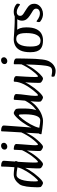

<svg xmlns="http://www.w3.org/2000/svg" viewBox="1221 -2017 1040 3522"><g transform="rotate(-90 1741.0 -256.0)"><path d="M144.5 13Q139.5 13 128.3 8.9Q117.1 4.8 104.7 -2.4Q92.2 -9.6 82.4 -18.1Q72.7 -26.5 70.4 -35.1Q66.7 -47.8 66.7 -78.1Q66.7 -96.8 67.7 -130.4Q68.7 -163.9 71.2 -204.7Q73.7 -245.5 79.7 -286.4Q85.7 -327.3 95.7 -361.7Q105.7 -396 120.7 -417Q157.4 -466.7 203 -495.3Q248.7 -524 306.7 -524Q323 -524 358.6 -520.9Q394.2 -517.9 434.8 -512Q439.1 -564.9 441.4 -604.2Q443.7 -643.4 444.9 -676.6Q446.1 -709.7 446.1 -742.1Q446.1 -749.2 449.4 -752.6Q452.8 -756 462.5 -756Q482.4 -756 503.5 -750.8Q524.6 -745.7 538.7 -735.4Q552.9 -725 552.9 -709.2Q552.9 -704.5 552 -690.2Q551.2 -676 549.7 -655.1Q548.2 -634.2 546.2 -608.5Q544.2 -582.8 542.4 -554.2Q540.5 -525.6 538.5 -496.7H542.5Q545.1 -496.7 546.4 -494.9Q547.7 -493.1 547.7 -487.5Q547.7 -472.4 543.1 -462Q538.5 -451.7 534.2 -451.7Q534.2 -448.7 532.8 -426.2Q531.5 -403.7 529.3 -368Q527.1 -332.4 524.9 -290.6Q522.7 -248.8 521.4 -206.9Q520 -165.1 520 -131.3Q520 -97.5 523.2 -89.2Q526.4 -80.9 534.5 -80.9Q540.2 -80.9 553 -92.2Q565.8 -103.4 581.2 -120Q596.6 -136.5 609.7 -152.1Q622.8 -167.6 629.3 -175.4Q632.8 -179.3 634.2 -181Q635.5 -182.7 638.5 -182.7Q642.4 -182.7 648.8 -172.1Q655.2 -161.5 655.2 -150Q655.2 -145 654 -141.3Q652.7 -137.6 649.8 -133.8Q639.3 -119 619.1 -94.7Q598.9 -70.4 575 -45.5Q551 -20.5 528.5 -3.8Q506.1 13 489.8 13Q484.8 13 473.6 8.9Q462.4 4.8 449.9 -2.4Q437.5 -9.6 427.7 -18.1Q418 -26.5 415.7 -35.1Q414 -42 413.3 -52.5Q412.7 -63 412.7 -78.1Q412.7 -97 413.5 -126Q414.4 -155 416.1 -188.3Q417.7 -221.6 419.6 -254.6Q421.5 -287.6 423.2 -314.5Q406.5 -278.9 379.1 -234.9Q351.8 -190.9 318.8 -147.4Q285.9 -103.8 252.5 -67.5Q219.1 -31.3 190.8 -9.1Q162.5 13 144.5 13ZM188.5 -80.6Q195.3 -80.6 213.7 -98.2Q232.2 -115.8 257.4 -145.9Q282.6 -175.9 309.9 -214.2Q337.2 -252.5 362.4 -294.7Q387.5 -336.9 406.4 -378.5Q425.3 -420.1 432.2 -455.7Q385.3 -465.5 350.9 -469.1Q316.6 -472.7 292.5 -472.7Q237 -472.7 205.5 -383.3Q174 -294 174 -130.7Q174 -97.2 177.2 -88.9Q180.4 -80.6 188.5 -80.6Z M587 -70.3Q581.3 -67.3 577 -71.6Q572.6 -75.9 571.2 -84.1Q569.8 -92.4 571.7 -101.4Q573.7 -110.5 579.5 -116.9Q610.3 -151.5 642.5 -195.5Q674.7 -239.5 703.7 -288.8Q732.8 -338 754 -386.9Q760 -399.2 764.3 -391.6Q768.7 -384 770.5 -369.9Q772.3 -355.9 768.8 -346.6Q757.8 -315 737.1 -273.9Q716.4 -232.8 690.1 -191.7Q663.9 -150.6 637 -118.2Q610.1 -85.7 587 -70.3Z M807.5 13Q802.6 13 791.4 8.9Q780.2 4.8 767.7 -2.4Q755.2 -9.6 745.8 -18.1Q736.5 -26.5 734.1 -35.1Q732.5 -40.1 732.1 -50.3Q731.8 -60.5 731.8 -78.1Q732.5 -101.8 734 -138.9Q735.5 -176.1 738 -220.5Q740.5 -264.8 743.4 -310.1Q746.2 -355.4 748.7 -396.5Q751.2 -437.6 752.7 -467.5Q754.2 -497.5 754.2 -510.1Q754.2 -517.2 757.4 -520.6Q760.6 -524 769.9 -524Q790.2 -524 811.3 -518.8Q832.4 -513.7 846.5 -503.4Q860.6 -493 860.6 -477.2Q860.6 -466.3 858.3 -433.4Q855.9 -400.4 852.8 -356.4Q849.6 -312.3 846 -267.1Q842.5 -221.9 840.1 -185.3Q837.8 -148.8 837.8 -131.3Q837.8 -97.5 841 -88.9Q844.2 -80.2 852.3 -80.2Q858 -80.2 870.8 -91.8Q883.6 -103.4 899 -119.6Q914.3 -135.9 927.5 -151.7Q940.6 -167.6 947.1 -175.4Q950.6 -179.3 952 -181Q953.3 -182.7 955.6 -182.7Q960.2 -182.7 966.6 -172.1Q973 -161.5 973 -150Q973 -145.7 971.7 -141.7Q970.5 -137.6 967.5 -133.8Q957.1 -119 936.9 -94.7Q916.7 -70.4 892.7 -45.5Q868.8 -20.5 846.3 -3.8Q823.9 13 807.5 13ZM813.7 -642.4Q797 -642.4 784.4 -648.8Q771.8 -655.2 764.6 -666.6Q757.5 -678 757.5 -691.6Q757.5 -712.9 767.9 -727Q778.2 -741 794.9 -748.5Q811.6 -756 829 -756Q842.9 -756 855.1 -750.7Q867.3 -745.5 874.9 -733.4Q882.4 -721.4 882.4 -700.7Q882.4 -686.1 872 -672.5Q861.5 -658.8 845.6 -650.6Q829.6 -642.4 813.7 -642.4Z M907 -70.3Q901.3 -67.3 897 -71.6Q892.6 -75.9 891.2 -84.1Q889.8 -92.4 891.7 -101.4Q893.7 -110.5 899.5 -116.9Q930.3 -151.5 962.5 -195.5Q994.7 -239.5 1023.7 -288.8Q1052.8 -338 1074 -386.9Q1080 -399.2 1084.3 -391.6Q1088.7 -384 1090.5 -369.9Q1092.3 -355.9 1088.8 -346.6Q1077.8 -315 1057.1 -273.9Q1036.4 -232.8 1010.1 -191.7Q983.9 -150.6 957 -118.2Q930.1 -85.7 907 -70.3Z M1285.5 13Q1263.9 13 1226.4 10Q1189 6.9 1142.3 0.4Q1095.6 -6.1 1045.6 -15Q1043.7 -15.3 1042 -16.6Q1040.4 -17.9 1040.4 -23.5Q1040.4 -39.3 1045 -49.7Q1049.6 -60 1053.6 -60Q1055 -88.4 1057.7 -133.1Q1060.4 -177.9 1063.9 -233.1Q1067.4 -288.3 1071 -348.6Q1074.7 -408.9 1078.2 -468.6Q1081.7 -528.3 1084.8 -581.7Q1088 -635 1090 -676.9Q1092 -718.7 1092.7 -742.1Q1092.7 -749.2 1095.9 -752.6Q1099.1 -756 1109.1 -756Q1129.4 -756 1150.1 -750.8Q1170.8 -745.7 1185.3 -735.4Q1199.8 -725 1199.8 -709.2Q1199.8 -701.4 1197.4 -667.5Q1195.1 -633.6 1191.4 -583.4Q1187.8 -533.3 1183.6 -476.4Q1179.4 -419.6 1175.4 -364.8Q1171.4 -310.1 1168 -266.3Q1164.6 -222.5 1163.3 -199.7Q1177 -235.6 1202.8 -278.9Q1228.6 -322.1 1259.8 -365.6Q1291 -409.1 1323.1 -444.8Q1355.2 -480.5 1383.1 -502.2Q1411 -524 1429.1 -524Q1434.7 -524 1445.9 -519.9Q1457.1 -515.8 1469.6 -508.9Q1482.1 -502.1 1491.8 -493.6Q1501.6 -485.2 1504.6 -475.9Q1508.6 -467.6 1510.2 -439.5Q1511.7 -411.4 1511.7 -353.1Q1511.7 -334.4 1511 -307.4Q1510.3 -280.4 1508.1 -250.1Q1505.9 -219.8 1501.3 -189.7Q1496.6 -159.5 1489 -134.8Q1481.4 -110.2 1470.2 -94Q1445.4 -59.1 1417.1 -35.3Q1388.8 -11.5 1356.6 0.8Q1324.4 13 1285.5 13ZM1298.3 -37.7Q1349.7 -37.7 1377.4 -112.5Q1405.1 -187.4 1405.1 -323.7Q1405.1 -386.2 1402.2 -408.3Q1399.4 -430.5 1387.1 -430.5Q1380.4 -430.5 1362.6 -412.9Q1344.9 -395.3 1321 -365.2Q1297.1 -335.1 1271.2 -296.9Q1245.3 -258.6 1221.9 -216.4Q1198.5 -174.1 1181.3 -132.6Q1164.2 -91 1157.9 -55.4Q1205.5 -45.2 1240.2 -41.5Q1275 -37.7 1298.3 -37.7Z M1260.3 13Q1248.3 13 1257.1 5.3Q1266 -2.5 1287 -14.4Q1308.1 -26.3 1332.9 -39.6Q1357.8 -52.8 1377.8 -62.9Q1445.3 -84.8 1494 -120.3Q1542.7 -155.8 1577.6 -197.9Q1612.5 -240 1636.9 -282.8Q1661.4 -325.5 1680.4 -362Q1686.7 -373.6 1690.9 -371.3Q1695.1 -368.9 1697.1 -357.9Q1699.1 -346.9 1697.9 -332.2Q1696.7 -317.4 1691.5 -304.2Q1673.6 -259.7 1647.8 -219.9Q1622 -180.1 1590.3 -145.6Q1558.5 -111.1 1522.7 -83.3Q1486.8 -55.5 1449.3 -35.3Q1411.7 -15.1 1374.6 -3.6Q1351.7 3.3 1323.1 8.1Q1294.6 13 1260.3 13Z M1713.9 13Q1708.9 13 1697.7 8.9Q1686.5 4.8 1673.7 -2.4Q1660.9 -9.6 1651.1 -18.1Q1641.4 -26.5 1639.1 -35.1Q1637.4 -42 1636.7 -52.5Q1636.1 -63 1636.1 -78.1Q1636.1 -102.6 1638.8 -140.6Q1641.5 -178.5 1646.3 -224.7Q1651.2 -270.8 1656 -320.6Q1660.7 -370.3 1664.8 -419Q1668.8 -467.7 1670.9 -510.1Q1670.9 -517.2 1674.5 -520.6Q1678 -524 1687.3 -524Q1707.6 -524 1728.7 -518.8Q1749.7 -513.7 1763.9 -503.4Q1778 -493 1777.3 -477.2Q1776.6 -440.1 1771.4 -392.5Q1766.1 -344.9 1759.3 -295.7Q1752.6 -246.6 1748 -203.2Q1743.4 -159.8 1743.4 -131Q1743.4 -97.2 1746.3 -88.6Q1749.1 -79.9 1757.9 -79.9Q1766 -79.9 1787.8 -101.4Q1809.6 -122.8 1838.9 -159.1Q1868.3 -195.4 1898.8 -240.6Q1929.4 -285.8 1953.9 -333Q1976.2 -378.7 1989.6 -424Q2003 -469.4 2003 -509.4Q2003 -517.2 2006.5 -520.6Q2010.1 -524 2020.1 -524Q2039.7 -524 2059.2 -518.8Q2078.7 -513.7 2092.5 -503.4Q2106.3 -493 2106.3 -477.2Q2106.3 -474.9 2104.6 -449.7Q2102.9 -424.4 2100.4 -385Q2097.9 -345.5 2095.3 -299.9Q2092.8 -254.3 2091.1 -209.7Q2089.4 -165.1 2089.4 -131.3Q2089.4 -97.5 2092.3 -88.9Q2095.1 -80.2 2103.9 -80.2Q2109.6 -80.2 2122.4 -91.8Q2135.2 -103.4 2150.6 -119.6Q2166 -135.9 2179.1 -151.7Q2192.2 -167.6 2198.7 -175.4Q2201.6 -178.7 2203.3 -180.7Q2204.9 -182.7 2207.2 -182.7Q2211.8 -182.7 2218.2 -172.1Q2224.6 -161.5 2224.6 -150Q2224.6 -145.7 2223.4 -141.7Q2222.1 -137.6 2219.2 -133.8Q2208.7 -119 2188.5 -94.7Q2168.3 -70.4 2144.4 -45.5Q2120.4 -20.5 2097.9 -3.8Q2075.5 13 2059.2 13Q2053.5 13 2042.3 8.9Q2031.1 4.8 2018.3 -2.4Q2005.5 -9.6 1996.1 -18.1Q1986.7 -26.5 1984.4 -35.1Q1982.7 -42 1982.4 -52.5Q1982.1 -63 1982.1 -78.1Q1982.1 -97 1982.9 -126Q1983.8 -155 1985.1 -188.3Q1986.5 -221.6 1988.3 -254.6Q1990.2 -287.6 1991.9 -314.5Q1975.8 -278.9 1948.2 -234.9Q1920.5 -190.9 1887.9 -147.4Q1855.3 -103.8 1821.9 -67.5Q1788.5 -31.3 1760.2 -9.1Q1731.9 13 1713.9 13Z M2157 -70.3Q2151.3 -67.3 2147 -71.6Q2142.6 -75.9 2141.2 -84.1Q2139.8 -92.4 2141.7 -101.4Q2143.7 -110.5 2149.5 -116.9Q2180.3 -151.5 2212.5 -195.5Q2244.7 -239.5 2273.7 -288.8Q2302.8 -338 2324 -386.9Q2330 -399.2 2334.3 -391.6Q2338.7 -384 2340.5 -369.9Q2342.3 -355.9 2338.8 -346.6Q2327.8 -315 2307.1 -273.9Q2286.4 -232.8 2260.1 -191.7Q2233.9 -150.6 2207 -118.2Q2180.1 -85.7 2157 -70.3Z M2204.9 244.3Q2174.6 244.3 2147 237.9Q2119.3 231.4 2108.5 226.5Q2099.4 222.2 2096.8 212.7Q2094.2 203.2 2094.2 187.7Q2094.2 177.1 2097.6 172.6Q2101 168.1 2107.3 168.1Q2112.3 168.1 2140.1 174.2Q2167.8 180.3 2198.5 180.3Q2219 180.3 2235.7 175.1Q2252.4 169.9 2263.2 158.7Q2273.9 147.4 2282.3 124.6Q2290.8 101.8 2296.5 65.2Q2302.3 28.7 2306.7 -23.5Q2311.1 -75.7 2314.5 -145.7Q2316.9 -192.6 2318.2 -241.2Q2319.6 -289.8 2320.9 -337.4Q2322.3 -385 2322.8 -429Q2323.3 -473.1 2323.3 -509.8Q2323.3 -516.9 2326.3 -520.3Q2329.4 -523.7 2339 -523.7Q2359 -523.7 2380 -518.5Q2401.1 -513.4 2415.2 -503Q2429.4 -492.7 2429.4 -476.9Q2429.4 -446.7 2429.2 -411Q2429.1 -375.4 2428.1 -337.7Q2427.1 -300 2426.3 -261.7Q2425.5 -223.3 2424.5 -187.7Q2423.5 -152.1 2421.8 -120.7Q2418 -47.7 2411.2 0.6Q2404.4 49 2395 79.9Q2385.6 110.7 2374.1 130.4Q2362.6 150.1 2349.5 166.7Q2330.3 191.5 2304.7 209.1Q2279.1 226.8 2253.1 235.5Q2227.2 244.3 2204.9 244.3ZM2382.8 -642.4Q2366 -642.4 2353.4 -648.8Q2340.8 -655.2 2333.7 -666.6Q2326.6 -678 2326.6 -691.6Q2326.6 -712.9 2336.9 -727Q2347.3 -741 2364 -748.5Q2380.6 -756 2398.1 -756Q2411.9 -756 2424.1 -750.7Q2436.4 -745.5 2443.9 -733.3Q2451.5 -721.1 2451.5 -700.4Q2451.5 -686.1 2441 -672.5Q2430.6 -658.8 2414.6 -650.6Q2398.7 -642.4 2382.8 -642.4Z M2762.3 13Q2715.3 13 2675.4 3.2Q2635.5 -6.6 2606.2 -31.4Q2577 -56.1 2560.6 -101.7Q2544.2 -147.4 2544.2 -219Q2544.2 -333.5 2576.3 -400.1Q2608.3 -466.8 2662.5 -495.4Q2716.6 -524 2782.4 -524Q2829.4 -524 2868.8 -514.2Q2908.2 -504.4 2937.9 -479.6Q2967.5 -454.9 2983.9 -409.3Q3000.3 -363.6 3000.3 -292Q3000.3 -177.9 2968.2 -111Q2936.1 -44.2 2882.6 -15.6Q2829.1 13 2762.3 13ZM2758.1 -32.2Q2822.5 -32.2 2858.9 -98.7Q2895.3 -165.2 2895.3 -291.9Q2895.3 -361.3 2884.3 -402Q2873.4 -442.6 2849.4 -460.4Q2825.5 -478.2 2785.3 -478.2Q2721.2 -478.2 2684.6 -411.7Q2648.1 -345.2 2648.1 -218.1Q2648.1 -149.7 2659 -109.1Q2670 -68.5 2694.3 -50.3Q2718.6 -32.2 2758.1 -32.2Z M2869.3 -464.4Q2861.6 -466.5 2849.6 -473.1Q2837.6 -479.8 2828.4 -489.2Q2810.8 -504.1 2800.9 -513.6Q2790.9 -523.1 2805.4 -523.1Q2820.1 -522.1 2850.4 -519.8Q2880.8 -517.5 2922.9 -514.8Q2965 -512.1 3013.9 -509.8Q3050.8 -507.8 3086.5 -506.7Q3122.3 -505.7 3159.4 -505.7Q3196.6 -505.6 3236.6 -506.2Q3243.6 -506.5 3243.8 -501.5Q3244 -496.5 3239.9 -489.7Q3235.8 -482.9 3228.1 -476.7Q3217.2 -466.6 3202.1 -463.1Q3187 -459.6 3164.6 -459.6Q3143.4 -459.6 3101 -459.2Q3058.7 -458.9 3013.3 -459.6Q2969 -460.3 2929.5 -461.3Q2890.1 -462.3 2869.3 -464.4Z M3244.7 13Q3212 13 3176 1Q3139.9 -11 3108.3 -36.6Q3101.1 -41.1 3098.8 -50.2Q3096.5 -59.3 3096.5 -65.4Q3096.5 -78.2 3100.8 -92.3Q3105.1 -106.4 3112.1 -106.4Q3116.1 -106.4 3127.4 -96.8Q3138.8 -87.2 3157.5 -75.3Q3176.2 -63.4 3201.9 -53.8Q3227.6 -44.2 3261 -44.2Q3279.2 -44.2 3298.3 -51.2Q3317.5 -58.1 3330.5 -73.3Q3343.6 -88.4 3343.6 -112.3Q3343.6 -133.1 3333.3 -147.3Q3323 -161.5 3305 -173.2Q3287 -184.9 3264 -198Q3241 -211.2 3215.2 -229.5Q3167.4 -260.8 3145 -294.7Q3122.6 -328.5 3122.6 -376.3Q3122.6 -408 3139 -442.4Q3155.4 -476.8 3192.2 -500.4Q3228.9 -524 3289.5 -524Q3328.9 -524 3364.4 -511Q3399.9 -498.1 3425.2 -474.2Q3431.7 -469.8 3433.2 -462.8Q3434.7 -455.8 3434.7 -449.4Q3434.7 -433.1 3429 -420.8Q3423.3 -408.4 3416 -408.4Q3413.4 -408.4 3402.4 -417.6Q3391.4 -426.9 3373.6 -438.4Q3355.8 -450 3331.2 -459.2Q3306.7 -468.5 3276.1 -468.5Q3262.7 -468.5 3247.3 -462.2Q3232 -455.9 3221.7 -442Q3211.4 -428 3211.4 -404.5Q3211.4 -385.8 3221.9 -371.8Q3232.4 -357.9 3251 -345Q3269.6 -332.2 3296 -316.5Q3322.4 -300.7 3354.5 -278.3Q3397.1 -250.1 3415.1 -220.9Q3433.1 -191.7 3433.1 -149.8Q3433.1 -100.7 3405.3 -64.1Q3377.5 -27.5 3334.2 -7.2Q3290.9 13 3244.7 13Z"/></g></svg>

Font: Briem Hand Thin
Style: Regular
Weight: 100
Designer: Gunnlaugur SE Briem, Eben Sorkin
Foundry: Sorkin Type Co.
Version: Version 1.003